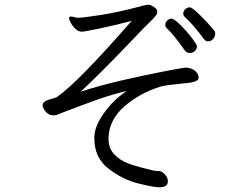

<svg xmlns="http://www.w3.org/2000/svg" viewBox="-20 -757 1040 812"><path d="M842 -592Q825 -616 801.5 -643.5Q778 -671 761 -686Q755 -691 755 -700Q755 -710 763.5 -718Q772 -726 782 -726Q791 -726 814 -704.5Q837 -683 858.5 -659.5Q880 -636 888 -625Q890 -622 890 -615Q890 -602 881 -592Q872 -582 859 -582Q850 -582 842 -592ZM783 -533Q769 -533 762 -543Q714 -612 685 -638Q679 -644 679 -652Q679 -662 687 -670Q695 -678 705 -678Q716 -678 742 -652.5Q768 -627 790.5 -597.5Q813 -568 813 -561Q813 -550 803 -540Q795 -533 783 -533ZM817 -441Q820 -435 820 -429Q820 -421 813 -416.5Q806 -412 789 -408Q773 -406 736 -402Q674 -396 656 -390Q569 -362 506 -307Q443 -252 439 -178V-170Q439 -130 462.5 -105Q486 -80 519.5 -67Q553 -54 608 -41L628 -36Q635 -34 646 -34Q657 -34 663 -31Q675 -24 682.5 -13Q690 -2 690 10Q690 35 654 35Q629 35 563.5 18.5Q498 2 438.5 -44Q379 -90 379 -172V-177Q380 -223 419 -278Q458 -333 515 -372Q455 -358 392.5 -336Q330 -314 245 -281L226 -273Q217 -269 207 -269Q192 -269 181.5 -277Q171 -285 165.5 -295.5Q160 -306 160 -312Q160 -328 191 -337Q217 -343 224 -349Q312 -411 537 -669Q471 -651 403.5 -637Q336 -623 327 -623Q312 -623 299.5 -634.5Q287 -646 279.5 -660.5Q272 -675 272 -681Q272 -687 280 -687Q285 -687 292.5 -685Q300 -683 305 -682H313Q330 -682 405 -693.5Q480 -705 577 -731Q578 -731 589 -734Q600 -737 606 -737Q613 -737 620.5 -733.5Q628 -730 636 -724Q645 -717 645 -708Q645 -699 639 -691Q633 -683 622 -672Q600 -652 533 -581Q402 -444 321 -369Q399 -395 497 -417.5Q595 -440 676 -455.5Q757 -471 764 -471H767Q786 -470 799.5 -461.5Q813 -453 817 -441Z"/></svg>

Font: Fusion Kai T
Style: Regular
Weight: 400
Designer: Fontworks Inc.
Version: Version 24.134;May 13, 2024